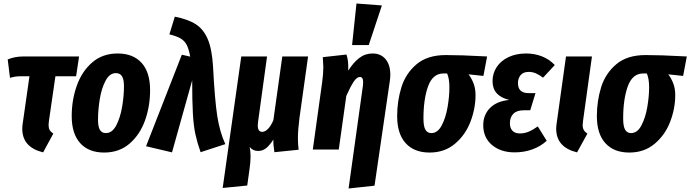

<svg xmlns="http://www.w3.org/2000/svg" viewBox="-20 -853 3937 1095"><path d="M259 -163Q257 -147 257 -141Q257 -123 263 -112Q269 -101 284 -91L226 16Q107 -13 107 -119Q107 -134 110 -152L148 -418H95Q67 -418 37 -409L24 -514Q64 -531 114 -531H431L414 -418H296Z M389 -191Q389 -283 418 -364.5Q447 -446 506 -497Q565 -548 651 -548Q739 -548 787.5 -494.5Q836 -441 836 -339Q836 -247 807 -166Q778 -85 719 -34Q660 17 574 17Q486 17 437.5 -36.5Q389 -90 389 -191ZM687 -361Q687 -401 675.5 -418.5Q664 -436 641 -436Q605 -436 582 -392.5Q559 -349 549 -287.5Q539 -226 539 -170Q539 -130 550 -112Q561 -94 584 -94Q620 -94 643 -138Q666 -182 676.5 -244Q687 -306 687 -361Z M1195 -473Q1205 -282 1219 -191.5Q1233 -101 1265 -31L1124 15Q1105 -39 1094.5 -87Q1084 -135 1080 -206Q1076 -277 1076 -395L961 16L813 -19L1017 -541L1065 -530Q1057 -572 1045.5 -595.5Q1034 -619 1011 -633Q988 -647 946 -657L977 -758Q1053 -743 1097 -714.5Q1141 -686 1165 -629.5Q1189 -573 1195 -473Z M1679 -64Q1679 -35 1683 1L1545 15Q1538 -28 1539 -57Q1517 -23 1497 -7.5Q1477 8 1452 8Q1422 8 1404 -15Q1409 10 1409 40Q1409 70 1403 112L1390 205L1250 219L1356 -531H1503L1452 -160Q1450 -142 1450 -138Q1450 -101 1476 -101Q1491 -101 1507.5 -117Q1524 -133 1539 -167L1590 -531H1737L1688 -181Q1679 -112 1679 -64Z M2050 -366Q2051 -373 2051 -385Q2051 -414 2032 -414Q2015 -414 1997 -387Q1979 -360 1955 -306L1912 0H1764L1817 -382Q1824 -431 1824 -471Q1824 -479 1821 -527L1956 -542Q1962 -524 1964.5 -503Q1967 -482 1966 -450Q1995 -496 2028.5 -522Q2062 -548 2105 -548Q2152 -548 2179 -515.5Q2206 -483 2206 -427Q2206 -410 2203 -390L2116 206L1968 222ZM2013 -833 2158 -822 2083 -596H1988Z M2245 -191Q2245 -276 2269 -354.5Q2293 -433 2355 -486Q2417 -539 2523 -539Q2610 -539 2736 -532L2758 -531L2737 -420L2652 -429Q2667 -411 2679.5 -380.5Q2692 -350 2692 -311Q2692 -234 2663 -158.5Q2634 -83 2574.5 -33Q2515 17 2430 17Q2342 17 2293.5 -36.5Q2245 -90 2245 -191ZM2543 -356Q2543 -404 2530 -434H2509Q2448 -434 2421.5 -361Q2395 -288 2395 -177Q2395 -133 2406 -113.5Q2417 -94 2440 -94Q2476 -94 2499 -137.5Q2522 -181 2532.5 -242Q2543 -303 2543 -356Z M2736 -139Q2736 -198 2774.5 -237Q2813 -276 2884 -283Q2836 -295 2812.5 -321.5Q2789 -348 2789 -390Q2789 -435 2813 -471Q2837 -507 2880.5 -527.5Q2924 -548 2981 -548Q3029 -548 3071 -531.5Q3113 -515 3144 -482L3077 -410Q3056 -426 3036.5 -434.5Q3017 -443 2995 -443Q2965 -443 2949.5 -425Q2934 -407 2934 -379Q2934 -322 2994 -322H3034L3004 -224H2967Q2927 -224 2907.5 -204Q2888 -184 2888 -150Q2888 -123 2902.5 -107.5Q2917 -92 2945 -92Q2971 -92 2995 -102Q3019 -112 3047 -132L3098 -50Q3063 -18 3016 -1Q2969 16 2915 16Q2836 16 2786 -26Q2736 -68 2736 -139Z M3305 -163Q3303 -145 3303 -140Q3303 -123 3309.5 -111.5Q3316 -100 3330 -91L3271 16Q3152 -13 3152 -119Q3152 -134 3155 -152L3208 -531H3356Z M3384 -191Q3384 -276 3408 -354.5Q3432 -433 3494 -486Q3556 -539 3662 -539Q3749 -539 3875 -532L3897 -531L3876 -420L3791 -429Q3806 -411 3818.5 -380.5Q3831 -350 3831 -311Q3831 -234 3802 -158.5Q3773 -83 3713.5 -33Q3654 17 3569 17Q3481 17 3432.5 -36.5Q3384 -90 3384 -191ZM3682 -356Q3682 -404 3669 -434H3648Q3587 -434 3560.5 -361Q3534 -288 3534 -177Q3534 -133 3545 -113.5Q3556 -94 3579 -94Q3615 -94 3638 -137.5Q3661 -181 3671.5 -242Q3682 -303 3682 -356Z"/></svg>

Font: Fira Sans Extra Condensed
Style: Bold Italic
Weight: 700
Width: 3
Italic angle: -8°
Designer: Carrois Corporate & Edenspiekermann AG
Foundry: Carrois Corporate GbR & Edenspiekermann AG
Version: Version 4.203